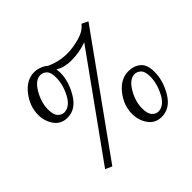

<svg xmlns="http://www.w3.org/2000/svg" viewBox="-150 -791 981 981"><g transform="rotate(-45 340.0 -300.5)"><path d="M461.9 -88.9Q461.9 -50.8 476.6 -34.4Q491.2 -18.1 509.8 -18.1Q550.8 -18.1 578.9 -71Q606.9 -124 606.9 -174.8Q606.9 -211.9 591.6 -226.1Q576.2 -240.2 559.1 -240.2Q522 -240.2 491.9 -189.5Q461.9 -138.7 461.9 -88.9ZM405.8 -105Q405.8 -167 448 -220Q490.2 -272.9 546.9 -272.9Q585.9 -272.9 612.5 -251Q639.2 -229 639.2 -175.8Q639.2 -111.8 601.6 -49.3Q564 13.2 502.9 13.2Q457 13.2 431.4 -22.5Q405.8 -58.1 405.8 -105ZM389.2 -557.1Q433.1 -557.1 480 -570.6Q526.9 -584 548.8 -613.8L583 -597.2L145 13.2L108.9 -2.9L492.2 -537.1Q441.4 -517.1 377.9 -517.1Q330.1 -517.1 293 -539.1Q295.9 -527.8 295.9 -513.2Q295.9 -452.1 258.1 -388.2Q220.2 -324.2 159.2 -324.2Q113.3 -324.2 88.1 -359.6Q63 -395 63 -439.9Q63 -502.9 105 -556.4Q147 -609.9 203.1 -609.9Q224.1 -609.9 245.1 -601.3Q266.1 -592.8 274.9 -583Q331.1 -557.1 389.2 -557.1ZM118.2 -424.8Q118.2 -386.7 133.1 -370.8Q147.9 -355 166 -355Q207 -355 235.1 -407Q263.2 -459 263.2 -512.2Q263.2 -548.3 248.5 -562.7Q233.9 -577.1 214.8 -577.1Q177.7 -577.1 147.9 -525.9Q118.2 -474.6 118.2 -424.8Z"/></g></svg>

Font: Biolilbert
Style: Regular
Weight: 400
Designer: Philipp H. Poll
Foundry: Philipp H. Poll
Version: Version 1.1.0